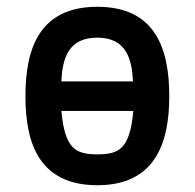

<svg xmlns="http://www.w3.org/2000/svg" viewBox="-20 -535 574 566"><path d="M267 11C437 11 479 -113 479 -251C479 -393 437 -515 267 -515C96 -515 55 -392 55 -251C55 -112 96 11 267 11ZM267 -80C203 -80 171 -96 161 -208H373C363 -96 331 -80 267 -80ZM372 -295H161C164 -364 182 -424 267 -424C354 -424 369 -358 372 -295Z"/></svg>

Font: Finlandica Medium
Style: Regular
Weight: 500
Designer: Niklas Ekholm, Juho Hiilivirta, Jaakko Suomalainen
Foundry: Helsinki Type Studio
Version: Version 2.000;Glyphs 3.2 (3202)